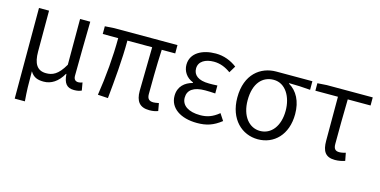

<svg xmlns="http://www.w3.org/2000/svg" viewBox="-74 -934 2990 1512"><g transform="rotate(15 1421.5 -177.5)"><path d="M94 199H177C170 113 169 66 169 -44C196 1 232 11 279 11C339 11 393 -22 434 -94H437C442 -19 468 13 527 13C555 13 573 8 588 1L577 -62C563 -57 554 -55 544 -55C521 -55 506 -68 506 -97C506 -234 510 -391 512 -540H429V-167C376 -74 330 -58 280 -58C206 -58 176 -110 176 -207V-540H94Z M1141 13C1171 13 1193 8 1211 1L1200 -61C1179 -57 1165 -55 1156 -55C1122 -55 1105 -70 1105 -109C1105 -165 1106 -345 1113 -472H1223V-540H708L632 -535V-472H758C758 -323 743 -153 719 0L802 5C817 -148 833 -317 833 -472H1035C1034 -350 1029 -174 1029 -115C1029 -31 1061 13 1141 13Z M1529 13C1605 13 1660 -4 1725 -55L1689 -110C1637 -67 1592 -53 1537 -53C1443 -53 1385 -91 1385 -155C1385 -218 1433 -252 1526 -252C1553 -252 1577 -251 1609 -249V-314C1582 -312 1564 -312 1542 -312C1451 -312 1412 -348 1412 -400C1412 -459 1467 -488 1535 -488C1586 -488 1630 -470 1673 -439L1706 -494C1657 -531 1599 -554 1533 -554C1424 -554 1331 -506 1331 -409C1331 -358 1361 -309 1417 -288V-283C1356 -267 1304 -226 1304 -148C1304 -49 1395 13 1529 13Z M2025 13C2156 13 2259 -85 2259 -254C2259 -359 2218 -435 2150 -474V-478C2210 -478 2261 -475 2323 -470V-540H2029C1902 -540 1785 -454 1785 -264C1785 -86 1896 13 2025 13ZM2025 -55C1936 -55 1869 -135 1869 -264C1869 -404 1937 -472 2027 -472C2124 -472 2180 -373 2180 -261C2180 -134 2115 -55 2025 -55Z M2654 13C2686 13 2715 6 2735 -1L2723 -64C2706 -59 2688 -55 2671 -55C2640 -55 2625 -70 2625 -109C2625 -224 2626 -348 2629 -474H2815V-540H2441L2365 -535V-474H2549V-115C2549 -31 2576 13 2654 13Z"/></g></svg>

Font: ChiuKong Gothic CL Normal
Style: Regular
Weight: 350
Designer: Ryoko NISHIZUKA 西塚涼子 (kana, bopomofo & ideographs); Paul D. Hunt (Latin, Greek & Cyrillic); Sandoll Communications 산돌커뮤니
Foundry: Adobe
Version: Version 1.300